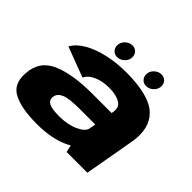

<svg xmlns="http://www.w3.org/2000/svg" viewBox="-173 -946 1161 1161"><g transform="rotate(45 408.0 -365.0)"><path d="M521 0 510.5 -45.5Q502.5 -41 494 -36.5Q406 8 273 8Q144.5 8 73.2 -27.5Q2 -63 9 -160Q15.5 -272.5 114 -315.8Q212.5 -359 382 -359H547L549 -371.5Q557 -417 521.8 -437Q486.5 -457 428.5 -457Q375 -457 331.8 -439.2Q288.5 -421.5 270.5 -386L77.5 -459Q100.5 -501.5 153.8 -532.2Q207 -563 280.2 -579.5Q353.5 -596 435.5 -596Q631.5 -596 705.2 -526.5Q779 -457 756 -324.5L698.5 0ZM518 -196 526 -240H391.5Q303 -240 267.5 -225Q232 -210 227 -179Q222.5 -148 248.5 -134.2Q274.5 -120.5 336.5 -120.5Q408.5 -120.5 461 -144.5Q511 -168 518 -196ZM579 -621.5Q557 -621.5 543 -636Q529 -650.5 529 -672Q529 -698.5 549.2 -718Q569.5 -737.5 595.5 -737.5Q617.5 -737.5 631.5 -723Q645.5 -708.5 645.5 -687Q645.5 -660.5 625 -641Q604.5 -621.5 579 -621.5ZM331 -621.5Q309 -621.5 295 -636Q281 -650.5 281 -672Q281 -698.5 301.2 -718Q321.5 -737.5 347.5 -737.5Q369.5 -737.5 383.5 -723Q397.5 -708.5 397.5 -687Q397.5 -660.5 377 -641Q356.5 -621.5 331 -621.5Z"/></g></svg>

Font: Anybody ExtraExpanded ExtraBold
Style: Italic
Weight: 800
Width: 8
Italic angle: -10°
Designer: Tyler Finck
Foundry: Etcetera Type Company
Version: Version 1.010; ttfautohint (v1.8.3) -l 8 -r 50 -G 200 -x 14 